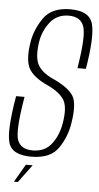

<svg xmlns="http://www.w3.org/2000/svg" viewBox="-56 -715 451 874"><g transform="rotate(5 169.5 -278.0)"><path d="M42 124.5H60L120.5 43H89.5ZM110 4.5Q197.5 4.5 233.8 -48Q270 -100.5 279.5 -164Q294 -253 272.8 -288Q251.5 -323 183.5 -355Q128.5 -379 109.2 -413.2Q90 -447.5 100.5 -517.5Q108 -568.5 139.5 -609.2Q171 -650 225 -650Q280 -650 294.8 -606.2Q309.5 -562.5 285 -415.5H323.5Q348.5 -564 333 -621.8Q317.5 -679.5 230 -679.5Q145 -679.5 108 -626.2Q71 -573 61.5 -512.5Q49 -432.5 69.5 -394.2Q90 -356 157 -325.5Q212 -300 232.5 -267.2Q253 -234.5 240 -158.5Q230.5 -103 200.2 -63.8Q170 -24.5 114 -24.5Q58.5 -24.5 44.2 -67Q30 -109.5 56.5 -264H18Q-9.5 -106.5 6 -51Q21.5 4.5 110 4.5Z"/></g></svg>

Font: Anybody Condensed ExtraLight
Style: Italic
Weight: 250
Width: 3
Italic angle: -10°
Version: Version 1.113;gftools[0.9.25]